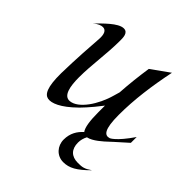

<svg xmlns="http://www.w3.org/2000/svg" viewBox="-191 -646 955 955"><g transform="rotate(45 287.0 -168.5)"><path d="M534 107C502 129 489 131 458 131C412 131 387 105 387 59C387 41 392 24 400 9C433 3 475 -36 493 -53C493 -53 513 -72 574 -126V-167C514 -79 483 -68 483 -68C454 -59 433 -79 433 -182C433 -290 448 -399 472 -517L377 -449C368 -388 361 -327 357 -264C352 -247 348 -233 348 -233C324 -146 267 -63 213 -58C171 -54 161 -111 161 -174C161 -264 177 -353 177 -447C177 -467 178 -504 147 -504C108 -504 53 -444 21 -413C41 -429 56 -435 69 -435C91 -435 99 -413 97 -381C93 -330 86 -226 84 -126C83 -26 102 5 128 10C155 15 202 -3 267 -67C267 -67 307 -106 352 -166V-119C352 -61 358 -18 372 0C346 23 326 54 326 99C326 143 358 180 404 180C446 180 480 161 534 107Z"/></g></svg>

Font: Quintessential
Style: Regular
Weight: 400
Designer: Astigmatic (AOETI)
Foundry: Astigmatic (AOETI)
Version: Version 1.000